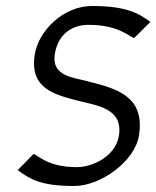

<svg xmlns="http://www.w3.org/2000/svg" viewBox="-20 -610 522 641"><path d="M96 -428C78 -313 163 -294 243 -273C301 -258 392 -249 377 -157C366 -88 289 -52 237 -52C139 -52 109 -91 92 -96L39 -42C79 -13 114 11 227 11C318 11 431 -73 444 -158C465 -291 366 -315 271 -339C227 -351 151 -355 163 -429C173 -495 220 -528 277 -527C375 -527 411 -488 428 -483L482 -537C442 -566 402 -590 287 -590C193 -590 109 -509 96 -428Z"/></svg>

Font: Charger Sport
Style: LitNrwObl
Weight: 300
Designer: Jasper
Foundry: Cannot Into Space Fonts
Version: Version 1.1